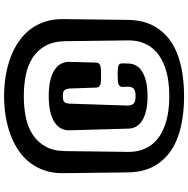

<svg xmlns="http://www.w3.org/2000/svg" viewBox="-11 -956 932 951"><g transform="rotate(-90 455.5 -480.0)"><path d="M73.7 -634.3Q73.2 -684.1 87.2 -725.3Q101.1 -766.6 126.5 -799.1Q151.9 -831.5 187.5 -855.5Q223.1 -879.4 265.6 -895Q308.1 -910.6 356.2 -918.5Q404.3 -926.3 455.1 -926.3Q505.9 -926.3 554 -918.5Q602.1 -910.6 644.8 -895Q687.5 -879.4 723.1 -855.5Q758.8 -831.5 784.2 -799.1Q809.6 -766.6 823.5 -725.3Q837.4 -684.1 836.9 -634.3L833 -314Q832 -237.3 802.5 -184.1Q772.9 -130.9 722.2 -97.7Q671.4 -64.5 602.8 -49.6Q534.2 -34.7 455.1 -34.7Q376 -34.7 307.6 -49.6Q239.3 -64.5 188.5 -97.7Q137.7 -130.9 108.2 -184.1Q78.6 -237.3 77.6 -314ZM179.2 -314Q178.7 -274.9 189 -244.6Q199.2 -214.4 218 -191.4Q236.8 -168.5 262.9 -152.6Q289.1 -136.7 319.8 -126.7Q350.6 -116.7 385 -112.3Q419.4 -107.9 455.1 -107.9Q490.7 -107.9 525.4 -112.3Q560.1 -116.7 590.8 -126.7Q621.6 -136.7 647.7 -152.6Q673.8 -168.5 692.6 -191.4Q711.4 -214.4 721.7 -244.6Q731.9 -274.9 731.4 -314L727.5 -622.6Q726.6 -681.2 705.1 -720.5Q683.6 -759.8 647 -783.9Q610.4 -808.1 560.8 -818.4Q511.2 -828.6 455.1 -828.6Q398.9 -828.6 349.6 -818.4Q300.3 -808.1 263.7 -783.9Q227.1 -759.8 205.3 -720.5Q183.6 -681.2 183.1 -622.6ZM286.1 -603Q285.6 -625 295.2 -643.6Q304.7 -662.1 325.2 -675.8Q345.7 -689.5 377.9 -697.3Q410.2 -705.1 455.6 -705.1Q501 -705.1 533.2 -697.3Q565.4 -689.5 585.9 -675.8Q606.4 -662.1 616 -643.6Q625.5 -625 625 -603L621.6 -472.7Q621.6 -463.9 618.2 -458.5Q614.7 -453.1 607.4 -450.2Q600.1 -447.3 588.1 -446.5Q576.2 -445.8 559.1 -445.8Q541 -445.8 529.3 -446.5Q517.6 -447.3 510.5 -450.2Q503.4 -453.1 500.5 -458.5Q497.6 -463.9 497.6 -472.7L493.2 -596.7Q492.7 -609.4 490.2 -616.9Q487.8 -624.5 483.2 -628.7Q478.5 -632.8 471.7 -634Q464.8 -635.3 455.6 -635.3Q446.3 -635.3 439.2 -634Q432.1 -632.8 427.5 -628.7Q422.9 -624.5 420.4 -616.9Q418 -609.4 418 -596.7L408.7 -318.4Q408.2 -293.5 418.9 -284.2Q429.7 -274.9 455.6 -274.9Q481.4 -274.9 492.2 -284.2Q502.9 -293.5 502 -318.4L501 -335.9Q500.5 -345.2 503.4 -350.6Q506.3 -356 513.4 -358.9Q520.5 -361.8 532.5 -362.8Q544.4 -363.8 562 -363.8Q580.1 -363.8 591.1 -362.8Q602.1 -361.8 608.2 -358.9Q614.3 -356 616 -350.6Q617.7 -345.2 617.7 -335.9L616.7 -308.1Q616.2 -289.1 606.9 -272.5Q597.7 -255.9 578.4 -243.2Q559.1 -230.5 528.6 -223.1Q498 -215.8 455.6 -215.8Q413.1 -215.8 382.6 -223.1Q352.1 -230.5 332.8 -243.2Q313.5 -255.9 304.2 -272.9Q294.9 -290 294.4 -309.1Z"/></g></svg>

Font: Denk One
Style: Regular
Weight: 400
Designer: Irina Smirnova
Foundry: Irina Smirnova
Version: Version 1.002